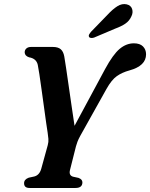

<svg xmlns="http://www.w3.org/2000/svg" viewBox="-20 -933 745 953"><path d="M389 -27.5Q388.5 0 355 0H126.5Q99.5 0 99.5 -23.5Q99.5 -42.5 122.5 -51L150 -57Q175.5 -63.5 184.5 -94.5L217 -212.5Q221.5 -228.5 220.2 -243.8Q219 -259 216.5 -274.5Q214 -289 209.2 -323Q204.5 -357 198.5 -400.5Q192.5 -444 186.5 -487.2Q180.5 -530.5 175.5 -564Q170.5 -597.5 167.5 -611Q160.5 -642.5 124.5 -648.5Q103 -655.5 102.5 -673Q102.5 -685 111 -692.5Q119.5 -700 134.5 -700H242Q268 -700 281.2 -688.8Q294.5 -677.5 299 -653Q302 -636.5 308 -595.8Q314 -555 321.5 -503Q329 -451 336.5 -399.2Q344 -347.5 350 -308.5L501.5 -590Q541 -663 574 -690.5Q607 -718 644.5 -718Q674.5 -718 689.8 -702.5Q705 -687 705 -663.5Q705 -606 622.5 -583.5Q586 -573.5 560 -555.2Q534 -537 508.5 -491.5L378 -258Q369 -241.5 364.5 -229.5Q360 -217.5 357 -206.5L327.5 -89.5Q320.5 -62.5 342.5 -56L370 -50Q381 -45.5 385 -40Q389 -34.5 389 -27.5ZM514 -860Q539.5 -887.5 562.5 -902Q585.5 -916.5 608.5 -911.5Q630 -906.5 635.8 -888.2Q641.5 -870 632 -851.5Q622 -829 602 -815.5Q582 -802 552 -791L447 -746.5Q439.5 -744 432.2 -744.5Q425 -745 422 -750Q419 -756 422.8 -762.5Q426.5 -769 432.5 -776Z"/></svg>

Font: Fraunces 72pt S050 SemiBold
Style: Italic
Weight: 600
Italic angle: -16°
Version: Version 1.000; ttfautohint (v1.8.3)